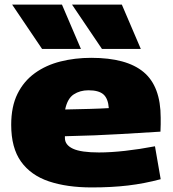

<svg xmlns="http://www.w3.org/2000/svg" viewBox="-20 -810 758 840"><path d="M381 10Q273 10 194 -16.5Q115 -43 72 -103Q29 -163 29 -264Q29 -344 56.5 -399.5Q84 -455 132.5 -490Q181 -525 244.5 -541Q308 -557 379 -557Q534 -557 608.5 -494.5Q683 -432 683 -295Q683 -284 683 -266Q683 -248 682 -234Q614 -230 507.5 -223.5Q401 -217 264 -214Q264 -211 264 -206Q264 -176 299 -159.5Q334 -143 413 -143Q464 -143 527 -150Q590 -157 658 -170L683 -26Q612 -7 540.5 1.5Q469 10 381 10ZM265 -331Q319 -332 371.5 -333.5Q424 -335 456 -337Q453 -379 432.5 -397Q412 -415 367 -415Q330 -415 302.5 -397Q275 -379 265 -331ZM164 -596 33 -790H251L334 -596ZM426 -596 295 -790H513L596 -596Z"/></svg>

Font: Georama Extended ExtraBold
Style: Regular
Weight: 800
Width: 7
Designer: Jean-Baptiste Levee
Foundry: Production Type
Version: Version 1.000